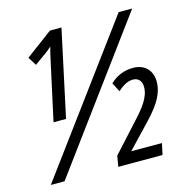

<svg xmlns="http://www.w3.org/2000/svg" viewBox="-105 -816 901 918"><g transform="rotate(-15 345.5 -357.0)"><path d="M35 0H103L629 -714H562ZM192 -593 125 -286H187L279 -714H222L89 -615L115 -573L175 -616C182 -621 192 -629 204 -640C200 -625 196 -612 192 -593ZM369 0H588L600 -56H448L544 -157C598 -213 652 -273 652 -346C652 -402 617 -439 558 -439C515 -439 476 -423 445 -393L468 -348C491 -368 516 -385 543 -385C570 -385 587 -368 587 -337C587 -288 552 -243 500 -187L378 -53Z"/></g></svg>

Font: Noto Sans ExtraCondensed
Style: Italic
Weight: 400
Width: 2
Italic angle: -12°
Designer: Monotype Design Team
Foundry: Monotype Imaging Inc.
Version: Version 2.013